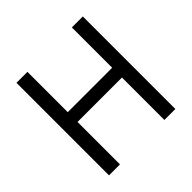

<svg xmlns="http://www.w3.org/2000/svg" viewBox="-177 -863 1027 1027"><g transform="rotate(-45 336.0 -350.0)"><path d="M85 0ZM504 -321H168V0H85V-700H168V-395H504V-700H587V0H504Z"/></g></svg>

Font: PT Sans
Style: Regular
Weight: 400
Version: Version 2.003W OFL; ttfautohint (v1.6)